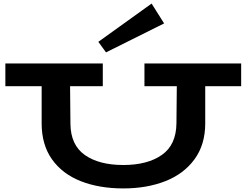

<svg xmlns="http://www.w3.org/2000/svg" viewBox="-20 -1041 1379 1074"><path d="M1329 -559H1128V-351Q1128 -232 1068 -150Q1008 -68 904.5 -27.5Q801 13 670 13Q535 13 432 -27.5Q329 -68 271 -149.5Q213 -231 213 -351V-559H10V-686H555V-559H372L374 -349Q375 -230 454.5 -174Q534 -118 670 -118Q805 -118 885.5 -174.5Q966 -231 967 -352L969 -559H788V-686H1329ZM573 -748 898 -910 828 -1021 530 -807Z"/></svg>

Font: BioRhyme Expanded ExtraBold
Style: Regular
Weight: 800
Width: 7
Designer: Aoife Mooney
Foundry: Aoife Mooney Type
Version: Version 1.001